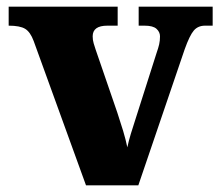

<svg xmlns="http://www.w3.org/2000/svg" viewBox="-20 -556 658 576"><path d="M81 -433Q71 -460 55.5 -469.5Q40 -479 6 -479V-536H333V-479H302Q258 -479 258 -447Q258 -436 261 -426Q264 -416 267 -407L332 -218Q342 -188 349.5 -163Q357 -138 362 -114Q366 -133 372.5 -154.5Q379 -176 385 -194L450 -398Q455 -412 457.5 -423Q460 -434 460 -447Q460 -460 449.5 -469.5Q439 -479 414 -479H396V-536H618V-479H595Q574 -479 561.5 -464.5Q549 -450 534 -408L395 0H238Z"/></svg>

Font: Noto Serif Telugu ExtraBold
Style: Regular
Weight: 800
Designer: Jelle Bosma - Monotype Design Team
Foundry: Monotype Imaging Inc.
Version: Version 2.005; ttfautohint (v1.8.4.7-5d5b)